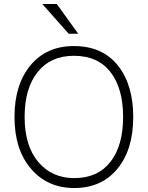

<svg xmlns="http://www.w3.org/2000/svg" viewBox="-20 -942 743 967"><path d="M374 -772H326L193 -922H266ZM354 5Q219 5 136 -92Q53 -189 53 -353Q53 -516 133.5 -613Q214 -710 352 -710Q495 -710 573 -613Q651 -516 651 -353Q651 -188 571 -91.5Q491 5 354 5ZM354 -45Q472 -45 536 -126.5Q600 -208 600 -353Q600 -497 536.5 -579Q473 -661 352 -661Q235 -661 169.5 -579Q104 -497 104 -353Q104 -208 172.5 -126.5Q241 -45 354 -45Z"/></svg>

Font: LXGW 975 Gothic SC 200W
Style: Regular
Weight: 200
Version: Version 2.01;February 25, 2021